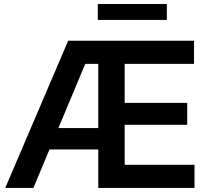

<svg xmlns="http://www.w3.org/2000/svg" viewBox="-20 -929 1029 949"><path d="M5.9 0 316.9 -727.5H939V-613.3H596.2V-420.4H905.3V-312H596.2V-114.3H941.4V0H465.8V-190.4H224.6L145 0ZM268.6 -295.9H465.8V-613.3H401.4ZM804.7 -909.2V-830.6H463.4V-909.2Z"/></svg>

Font: Inter Display Semi Bold
Style: Regular
Weight: 600
Designer: Rasmus Andersson
Foundry: rsms
Version: Version 4.000;git-37864ae